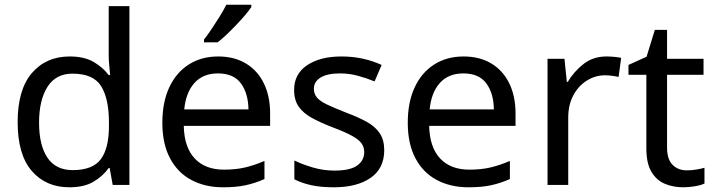

<svg xmlns="http://www.w3.org/2000/svg" viewBox="-20 -786 3036 816"><path d="M275 10Q175 10 115 -59.5Q55 -129 55 -267Q55 -405 115.5 -475.5Q176 -546 276 -546Q338 -546 377.5 -523Q417 -500 442 -467H448Q447 -480 444.5 -505.5Q442 -531 442 -546V-760H530V0H459L446 -72H442Q418 -38 378 -14Q338 10 275 10ZM289 -63Q374 -63 408.5 -109.5Q443 -156 443 -250V-266Q443 -366 410 -419.5Q377 -473 288 -473Q217 -473 181.5 -416.5Q146 -360 146 -265Q146 -169 181.5 -116Q217 -63 289 -63Z M907 -546Q976 -546 1025.5 -516Q1075 -486 1101.5 -431.5Q1128 -377 1128 -304V-251H761Q763 -160 807.5 -112.5Q852 -65 932 -65Q983 -65 1022.5 -74.5Q1062 -84 1104 -102V-25Q1063 -7 1023 1.5Q983 10 928 10Q852 10 793.5 -21Q735 -52 702.5 -113.5Q670 -175 670 -264Q670 -352 699.5 -415Q729 -478 782.5 -512Q836 -546 907 -546ZM906 -474Q843 -474 806.5 -433.5Q770 -393 763 -321H1036Q1035 -389 1004 -431.5Q973 -474 906 -474ZM1048 -756Q1039 -742 1022 -722Q1005 -702 984.5 -680.5Q964 -659 943.5 -639.5Q923 -620 905 -606H847V-618Q862 -637 879.5 -663Q897 -689 914 -716.5Q931 -744 942 -766H1048Z M1613 -148Q1613 -70 1555 -30Q1497 10 1399 10Q1343 10 1302.5 1Q1262 -8 1231 -24V-104Q1263 -88 1308.5 -74.5Q1354 -61 1401 -61Q1468 -61 1498 -82.5Q1528 -104 1528 -140Q1528 -160 1517 -176Q1506 -192 1477.5 -208Q1449 -224 1396 -244Q1344 -264 1307 -284Q1270 -304 1250 -332Q1230 -360 1230 -404Q1230 -472 1285.5 -509Q1341 -546 1431 -546Q1480 -546 1522.5 -536.5Q1565 -527 1602 -510L1572 -440Q1538 -454 1501 -464Q1464 -474 1425 -474Q1371 -474 1342.5 -456.5Q1314 -439 1314 -409Q1314 -387 1327 -371.5Q1340 -356 1370.5 -341.5Q1401 -327 1452 -307Q1503 -288 1539 -268Q1575 -248 1594 -219.5Q1613 -191 1613 -148Z M1950 -546Q2019 -546 2068.5 -516Q2118 -486 2144.5 -431.5Q2171 -377 2171 -304V-251H1804Q1806 -160 1850.5 -112.5Q1895 -65 1975 -65Q2026 -65 2065.5 -74.5Q2105 -84 2147 -102V-25Q2106 -7 2066 1.5Q2026 10 1971 10Q1895 10 1836.5 -21Q1778 -52 1745.5 -113.5Q1713 -175 1713 -264Q1713 -352 1742.5 -415Q1772 -478 1825.5 -512Q1879 -546 1950 -546ZM1949 -474Q1886 -474 1849.5 -433.5Q1813 -393 1806 -321H2079Q2078 -389 2047 -431.5Q2016 -474 1949 -474Z M2557 -546Q2572 -546 2589.5 -544.5Q2607 -543 2620 -540L2609 -459Q2596 -462 2580.5 -464Q2565 -466 2551 -466Q2510 -466 2474 -443.5Q2438 -421 2416.5 -380.5Q2395 -340 2395 -286V0H2307V-536H2379L2389 -438H2393Q2419 -482 2460 -514Q2501 -546 2557 -546Z M2899 -62Q2919 -62 2940 -65.5Q2961 -69 2974 -73V-6Q2960 1 2934 5.5Q2908 10 2884 10Q2842 10 2806.5 -4.5Q2771 -19 2749 -55Q2727 -91 2727 -156V-468H2651V-510L2728 -545L2763 -659H2815V-536H2970V-468H2815V-158Q2815 -109 2838.5 -85.5Q2862 -62 2899 -62Z"/></svg>

Font: Noto Sans Bassa Vah
Style: Regular
Weight: 400
Designer: Monotype Design Team
Foundry: Monotype Imaging Inc.
Version: Version 2.002